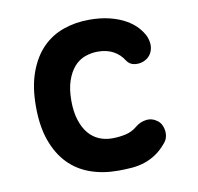

<svg xmlns="http://www.w3.org/2000/svg" viewBox="-68 -631 736 712"><g transform="rotate(-10 300.0 -275.0)"><path d="M62 -277Q62 -352 82 -406Q102 -460 135.5 -494Q169 -528 214.5 -544Q260 -560 312 -560Q355 -560 389 -551.5Q423 -543 448.5 -528.5Q474 -514 490 -496Q506 -478 514 -460Q525 -432 517.5 -408.5Q510 -385 487 -374Q470 -366 450.5 -368.5Q431 -371 420 -388Q406 -411 381.5 -424.5Q357 -438 323 -438Q298 -438 274.5 -429.5Q251 -421 233.5 -401Q216 -381 205.5 -350Q195 -319 195 -275Q195 -234 205 -202.5Q215 -171 232 -151Q249 -131 271.5 -121.5Q294 -112 320 -112Q347 -112 371.5 -117.5Q396 -123 416 -140Q433 -154 455.5 -157Q478 -160 498 -145Q507 -138 512 -128Q517 -118 518.5 -106Q520 -94 517 -82Q514 -70 505 -60Q486 -37 465 -23Q444 -9 421 -1.5Q398 6 373 8Q348 10 321 10Q264 10 216.5 -7Q169 -24 135 -59Q101 -94 81.5 -148Q62 -202 62 -277Z"/></g></svg>

Font: Maple Mono
Style: Bold
Weight: 700
Monospace: yes
Designer: subframe7536
Version: Version 7.200